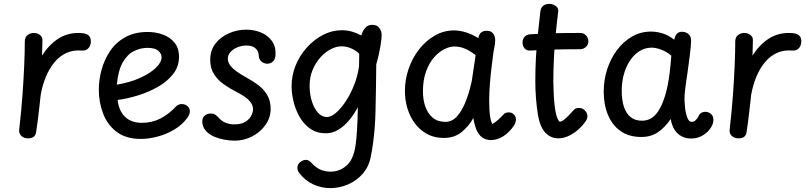

<svg xmlns="http://www.w3.org/2000/svg" viewBox="-20 -706 4158 991"><path d="M108 -494Q109 -516 123.5 -526Q138 -536 154 -536Q166 -536 176.5 -531.5Q187 -527 193.5 -518Q200 -509 199 -494L197 -419Q231 -473 278 -504.5Q325 -536 385 -536Q400 -536 414.5 -533.5Q429 -531 439 -521.5Q449 -512 449 -491Q449 -480 444 -469Q439 -458 429 -451Q419 -444 403 -445Q359 -449 323.5 -433Q288 -417 261.5 -385Q235 -353 217 -310Q199 -267 190 -216Q187 -186 184 -161Q181 -136 178.5 -114Q176 -92 173 -69.5Q170 -47 166 -22Q164 -8 154 0Q144 8 126 8Q103 8 90 -4.5Q77 -17 79 -36Q90 -132 96 -215Q102 -298 105 -368.5Q108 -439 108 -494Z M490 -244Q490 -293 504 -345Q518 -397 547.5 -441.5Q577 -486 625.5 -513.5Q674 -541 743 -541Q784 -541 821 -527.5Q858 -514 881 -485.5Q904 -457 904 -413Q904 -362 873 -323Q842 -284 793 -256.5Q744 -229 689 -212.5Q634 -196 587 -190Q594 -132 626.5 -102Q659 -72 712 -72Q765 -72 808.5 -94.5Q852 -117 889 -157Q895 -163 902.5 -166Q910 -169 917 -169Q929 -169 938.5 -164.5Q948 -160 954 -151Q960 -142 960 -130Q960 -123 956 -114Q952 -105 947 -98Q921 -62 880 -37.5Q839 -13 793.5 -1Q748 11 707 11Q630 11 582 -25.5Q534 -62 512 -120.5Q490 -179 490 -244ZM583 -269Q649 -280 701 -303Q753 -326 783.5 -355Q814 -384 814 -411Q814 -429 797 -444Q780 -459 741 -459Q705 -459 671 -442Q637 -425 613.5 -384Q590 -343 583 -269Z M1402 -420Q1400 -397 1387 -387Q1374 -377 1359 -377Q1352 -377 1341.5 -381Q1331 -385 1323 -395.5Q1315 -406 1315 -426Q1315 -430 1310.5 -441Q1306 -452 1292 -461.5Q1278 -471 1251 -471Q1229 -471 1207 -462.5Q1185 -454 1170.5 -438.5Q1156 -423 1156 -403Q1156 -383 1170 -366Q1184 -349 1206 -334Q1228 -319 1253 -305Q1285 -288 1313.5 -266.5Q1342 -245 1359.5 -215Q1377 -185 1377 -144Q1377 -99 1350.5 -61.5Q1324 -24 1281.5 -2Q1239 20 1191 20Q1167 20 1139 15Q1111 10 1086 -0.5Q1061 -11 1044 -29Q1034 -40 1029 -52.5Q1024 -65 1024 -79Q1024 -99 1037 -109.5Q1050 -120 1066 -120Q1083 -120 1092 -113.5Q1101 -107 1111 -96Q1125 -80 1145.5 -72Q1166 -64 1188 -64Q1225 -64 1246 -77Q1267 -90 1276.5 -108.5Q1286 -127 1286 -141Q1286 -160 1275 -176Q1264 -192 1244 -206Q1224 -220 1198 -233Q1166 -249 1135 -271Q1104 -293 1084.5 -323.5Q1065 -354 1065 -397Q1065 -446 1091.5 -480.5Q1118 -515 1161 -534Q1204 -553 1251 -553Q1291 -553 1326.5 -538.5Q1362 -524 1383.5 -494.5Q1405 -465 1402 -420Z M1485 -261Q1485 -317 1506 -368.5Q1527 -420 1564 -461Q1601 -502 1647.5 -526Q1694 -550 1745 -550Q1771 -550 1796 -543Q1821 -536 1845 -523Q1851 -546 1865 -562Q1879 -578 1902 -578Q1926 -578 1938 -561.5Q1950 -545 1950 -525Q1950 -506 1943 -464.5Q1936 -423 1922 -373Q1921 -312 1920.5 -250Q1920 -188 1918 -126Q1917 -87 1914 -48Q1911 -9 1906 29.5Q1901 68 1893 106Q1883 156 1851.5 191.5Q1820 227 1776 246Q1732 265 1684 265Q1638 265 1595.5 245Q1553 225 1523 185Q1519 179 1517 172.5Q1515 166 1515 160Q1515 148 1521.5 139Q1528 130 1538.5 124.5Q1549 119 1559 119Q1575 119 1591 138Q1609 158 1633 169Q1657 180 1686 180Q1736 180 1773 144.5Q1810 109 1818 21Q1821 -4 1822.5 -32Q1824 -60 1825.5 -90.5Q1827 -121 1827 -153Q1809 -118 1783.5 -87Q1758 -56 1727.5 -37Q1697 -18 1662 -18Q1614 -18 1580 -42.5Q1546 -67 1525 -105Q1504 -143 1494.5 -184.5Q1485 -226 1485 -261ZM1667 -102Q1689 -102 1714.5 -124Q1740 -146 1764.5 -183Q1789 -220 1807.5 -266.5Q1826 -313 1833 -363Q1834 -394 1834 -407.5Q1834 -421 1834 -424.5Q1834 -428 1834 -429Q1815 -447 1791 -457Q1767 -467 1743 -467Q1716 -467 1687 -452Q1658 -437 1633.5 -409.5Q1609 -382 1593.5 -345Q1578 -308 1578 -264Q1578 -219 1590 -182Q1602 -145 1622 -123.5Q1642 -102 1667 -102Z M2514 17Q2495 17 2477 8.5Q2459 0 2445 -24.5Q2431 -49 2423 -97Q2401 -56 2363.5 -25Q2326 6 2271 6Q2210 6 2165 -26.5Q2120 -59 2095 -114.5Q2070 -170 2070 -238Q2070 -295 2089 -350.5Q2108 -406 2142.5 -450.5Q2177 -495 2223.5 -522Q2270 -549 2324 -549Q2353 -549 2385 -539Q2417 -529 2449 -509Q2452 -529 2463 -538Q2474 -547 2492 -547Q2509 -547 2518.5 -539.5Q2528 -532 2532 -521Q2536 -510 2536 -497Q2536 -488 2534.5 -478Q2533 -468 2531 -458Q2529 -448 2527 -437Q2523 -407 2517.5 -362Q2512 -317 2508.5 -271.5Q2505 -226 2505 -194Q2505 -161 2506.5 -136Q2508 -111 2511.5 -94Q2515 -77 2521 -66Q2539 -76 2554.5 -90.5Q2570 -105 2577 -113Q2583 -121 2590.5 -123.5Q2598 -126 2605 -126Q2622 -126 2632.5 -115Q2643 -104 2643 -90Q2643 -83 2640.5 -74.5Q2638 -66 2634 -60Q2610 -23 2578 -3Q2546 17 2514 17ZM2279 -77Q2313 -77 2338.5 -105Q2364 -133 2383 -180.5Q2402 -228 2415 -288L2435 -421Q2408 -443 2381 -454.5Q2354 -466 2325 -466Q2301 -466 2273 -452Q2245 -438 2220 -409.5Q2195 -381 2179 -337Q2163 -293 2163 -234Q2163 -191 2175.5 -155.5Q2188 -120 2213.5 -98.5Q2239 -77 2279 -77Z M2769 -646Q2771 -666 2783.5 -676Q2796 -686 2814 -686Q2826 -686 2837.5 -681.5Q2849 -677 2856 -668Q2863 -659 2861 -645Q2853 -581 2847.5 -522Q2842 -463 2839 -405Q2836 -347 2836 -285Q2837 -209 2842.5 -163.5Q2848 -118 2856 -98Q2864 -78 2870 -78Q2879 -78 2893 -89.5Q2907 -101 2920.5 -115.5Q2934 -130 2940 -137Q2946 -144 2953.5 -146.5Q2961 -149 2968 -149Q2980 -149 2990 -143Q3000 -137 3006 -127Q3012 -117 3012 -105Q3012 -98 3008.5 -90Q3005 -82 2997 -72Q2977 -46 2953.5 -28Q2930 -10 2907 -1Q2884 8 2862 8Q2823 8 2795.5 -20.5Q2768 -49 2757 -110Q2750 -154 2746.5 -198.5Q2743 -243 2743 -288Q2743 -349 2746 -405Q2749 -461 2755 -519.5Q2761 -578 2769 -646ZM2717 -445Q2698 -444 2687.5 -456.5Q2677 -469 2677 -487Q2677 -504 2687.5 -516Q2698 -528 2717 -529Q2743 -531 2771.5 -532.5Q2800 -534 2831 -534.5Q2862 -535 2898 -535.5Q2934 -536 2975 -536Q2992 -536 3004 -524Q3016 -512 3017 -493Q3017 -475 3004 -463.5Q2991 -452 2975 -452Q2933 -452 2903 -451.5Q2873 -451 2846 -450.5Q2819 -450 2789 -448.5Q2759 -447 2717 -445Z M3096 -234Q3096 -293 3114 -348.5Q3132 -404 3165 -448Q3198 -492 3242.5 -517.5Q3287 -543 3340 -543Q3370 -543 3400.5 -533.5Q3431 -524 3460 -501Q3465 -523 3474.5 -532.5Q3484 -542 3500 -542Q3520 -542 3534 -529.5Q3548 -517 3547 -494Q3546 -463 3540 -417.5Q3534 -372 3528 -327Q3526 -313 3522 -287.5Q3518 -262 3515.5 -237Q3513 -212 3513 -197Q3513 -178 3516 -149.5Q3519 -121 3527.5 -99Q3536 -77 3550 -77Q3561 -77 3570 -85Q3579 -93 3587 -109Q3592 -120 3601.5 -124.5Q3611 -129 3621 -129Q3632 -129 3642 -123.5Q3652 -118 3657.5 -108.5Q3663 -99 3662 -85Q3662 -66 3647 -44Q3632 -22 3606 -6.5Q3580 9 3547 9Q3519 9 3497 -3Q3475 -15 3461 -37.5Q3447 -60 3442 -92Q3412 -48 3376 -23.5Q3340 1 3290 1Q3226 1 3183 -29.5Q3140 -60 3118 -113Q3096 -166 3096 -234ZM3189 -238Q3189 -189 3200.5 -154.5Q3212 -120 3235 -101.5Q3258 -83 3293 -83Q3321 -83 3341 -95.5Q3361 -108 3376 -130Q3391 -152 3402 -181Q3412 -206 3419.5 -236Q3427 -266 3432 -298.5Q3437 -331 3440 -362Q3443 -393 3445 -419Q3421 -439 3393.5 -449.5Q3366 -460 3344 -460Q3308 -460 3279.5 -441.5Q3251 -423 3230.5 -391.5Q3210 -360 3199.5 -320.5Q3189 -281 3189 -238Z M3775 -494Q3776 -516 3790.5 -526Q3805 -536 3821 -536Q3833 -536 3843.5 -531.5Q3854 -527 3860.5 -518Q3867 -509 3866 -494L3864 -419Q3898 -473 3945 -504.5Q3992 -536 4052 -536Q4067 -536 4081.5 -533.5Q4096 -531 4106 -521.5Q4116 -512 4116 -491Q4116 -480 4111 -469Q4106 -458 4096 -451Q4086 -444 4070 -445Q4026 -449 3990.5 -433Q3955 -417 3928.5 -385Q3902 -353 3884 -310Q3866 -267 3857 -216Q3854 -186 3851 -161Q3848 -136 3845.5 -114Q3843 -92 3840 -69.5Q3837 -47 3833 -22Q3831 -8 3821 0Q3811 8 3793 8Q3770 8 3757 -4.5Q3744 -17 3746 -36Q3757 -132 3763 -215Q3769 -298 3772 -368.5Q3775 -439 3775 -494Z"/></svg>

Font: Playpen Sans
Style: Regular
Weight: 400
Designer: Laura Meseguer, Veronika Burian, José Scaglione, Kostas Bartsokas, Vera Evstafieva, Tom Grace, Yorlmar Campos
Foundry: TypeTogether
Version: Version 2.000